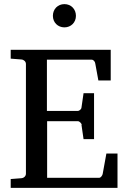

<svg xmlns="http://www.w3.org/2000/svg" viewBox="-20 -913 623 933"><path d="M376 -306 386 -237H437V-460H386L376 -391C376 -383 366 -374 358 -374H208V-623H425C435 -623 442 -613 443 -604L458 -522H518V-671H32V-628L84 -624C96 -623 106 -614 106 -602V-69C106 -57 96 -48 84 -47L32 -43V0H551V-167H497L479 -68C478 -61 470 -49 462 -49H209V-324H359C366 -324 377 -313 377 -306ZM293 -893C261 -893 237 -869 237 -836C237 -804 261 -780 293 -780C325 -780 349 -804 349 -836C349 -869 325 -893 293 -893Z"/></svg>

Font: Veleka
Style: Regular
Weight: 400
Designer: Stefan Peev, Context Ltd, 2016; SIL International, 1997-2014.
Foundry: Stefan Peev, Context Ltd, 2016
Version: Version 1.000